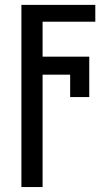

<svg xmlns="http://www.w3.org/2000/svg" viewBox="-20 -548 444 775"><path d="M364.7 -460.4V-528.3H66.4V207H151.9V-246.6H263.2V-156.2H340.3V-319.3H151.9V-460.4Z"/></svg>

Font: Arimo
Style: Regular
Weight: 400
Designer: Steve Matteson
Foundry: Monotype Imaging Inc.
Version: Version 1.32